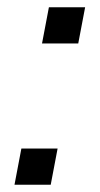

<svg xmlns="http://www.w3.org/2000/svg" viewBox="-20 -510 277 530"><path d="M20 0H120L139 -100H39ZM96 -390H196L215 -490H115Z"/></svg>

Font: Uncut Sans
Style: Italic
Weight: 400
Italic angle: -11°
Designer: Kasper Nordkvist
Foundry: UNCUT.wtf
Version: Version 1.304;Glyphs 3.2 (3246)